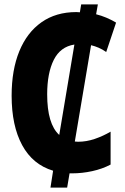

<svg xmlns="http://www.w3.org/2000/svg" viewBox="-20 -780 570 875"><path d="M210 75 222 -2Q129 -30 81 -118.5Q33 -207 33 -344Q33 -461 68 -546.5Q103 -632 169 -678.5Q235 -725 328 -725Q336 -725 344 -724L350 -760H426L418 -715Q442 -709 464.5 -699.5Q487 -690 509 -677L464 -543Q447 -555 429.5 -562.5Q412 -570 395 -574L321 -135Q328 -134 336 -134Q374 -134 412 -147Q450 -160 484 -180V-30Q446 -10 400 0Q354 10 309 10Q303 10 297 10L286 75ZM195 -350Q195 -215 250 -165L319 -577Q255 -567 225 -507Q195 -447 195 -350Z"/></svg>

Font: Noto Sans Mono Condensed Black
Style: Regular
Weight: 900
Width: 3
Designer: Monotype Design Team
Foundry: Monotype Imaging Inc.
Version: Version 2.014